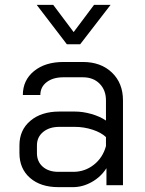

<svg xmlns="http://www.w3.org/2000/svg" viewBox="-20 -762 596 790"><path d="M60 -132V-164Q60 -227 105 -265Q150 -303 224 -303H288Q321 -303 356 -293Q391 -283 416 -266V-349Q416 -391 390 -417.5Q364 -444 321 -444H241Q198 -444 172 -424Q146 -404 146 -371H74Q74 -432 120 -469.5Q166 -507 241 -507H321Q395 -507 440.5 -463.5Q486 -420 486 -349V0H418V-70Q395 -34 357.5 -13Q320 8 280 8H220Q147 8 103.5 -30Q60 -68 60 -132ZM282 -55Q329 -55 366 -84Q403 -113 416 -161V-198Q396 -217 360.5 -228.5Q325 -240 288 -240H224Q183 -240 157.5 -219Q132 -198 132 -164V-132Q132 -97 156 -76Q180 -55 220 -55ZM131 -742H199L283 -630L367 -742H435L310 -580H255Z"/></svg>

Font: Bai Jamjuree
Style: Regular
Weight: 400
Designer: Katatrad Aksorn Co.,Ltd.
Foundry: Cadson Demak Co.,Ltd.
Version: Version 1.000; ttfautohint (v1.6)